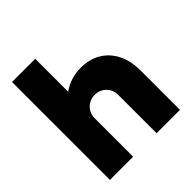

<svg xmlns="http://www.w3.org/2000/svg" viewBox="-195 -871 1012 1012"><g transform="rotate(-45 310.5 -365.0)"><path d="M50 0V-730H223V-484Q253 -506 288 -516.5Q323 -527 357 -527Q425 -527 472.5 -498Q520 -469 546 -417Q572 -365 572 -296V0H398V-285Q398 -312 386 -332Q374 -352 354 -363Q334 -374 311 -374Q288 -374 268 -363.5Q248 -353 235.5 -333Q223 -313 223 -287V0Z"/></g></svg>

Font: MuseoModerno Thin ExtraBold
Style: Regular
Weight: 800
Version: Version 1.002